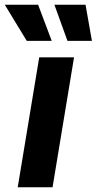

<svg xmlns="http://www.w3.org/2000/svg" viewBox="-57 -787 406 807"><path d="M17.5 0 107.8 -545.9H254.2L163.9 0ZM226.6 -615.1 171.7 -767.1H302.5L329.4 -615.1ZM55.6 -615.1 -36.9 -767.1H103.2L160.5 -615.1Z"/></svg>

Font: Inter
Style: Italic
Weight: 400
Italic angle: -9.3988°
Designer: Rasmus Andersson
Foundry: rsms
Version: Version 4.001;git-66647c0bb